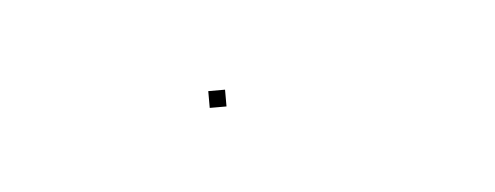

<svg xmlns="http://www.w3.org/2000/svg" viewBox="-22 -276 147 57"><g transform="rotate(-5 52.0 -247.5)"><path d="M40 -245V-250H45V-245Z"/></g></svg>

Font: FRB American Cursive Just Beginnings
Style: Italic
Weight: 400
Italic angle: -25°
Version: Version 2.0;Modular Font Editor K font №1